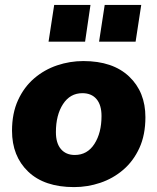

<svg xmlns="http://www.w3.org/2000/svg" viewBox="-20 -752 642 783"><path d="M282 11Q161 11 95 -52Q29 -115 29 -219Q29 -290 53.5 -343.5Q78 -397 119.5 -432.5Q161 -468 213 -485.5Q265 -503 320 -503Q440 -503 506.5 -440Q573 -377 573 -274Q573 -202 548.5 -148.5Q524 -95 482.5 -59.5Q441 -24 389 -6.5Q337 11 282 11ZM285 -120Q336 -120 365 -165Q394 -210 394 -279Q394 -324 373.5 -348Q353 -372 316 -372Q266 -372 237 -327.5Q208 -283 208 -213Q208 -168 228.5 -144Q249 -120 285 -120ZM384 -582 407 -732H556L533 -582ZM178 -582 201 -732H349L327 -582Z"/></svg>

Font: Nunito Sans Black
Style: Italic
Weight: 900
Italic angle: -9°
Designer: Vernon Adams
Foundry: Vernon Adams
Version: Version 3.006; ttfautohint (v1.8.3)